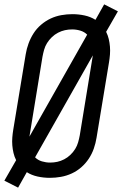

<svg xmlns="http://www.w3.org/2000/svg" viewBox="-26 -808 561 881"><path d="M57 53 -6 21 48 -73Q40 -89 36 -106Q32 -123 30.5 -141Q29 -159 30.5 -177.5Q32 -196 35 -214L92 -559Q96 -584 105 -608.5Q114 -633 128 -655Q142 -677 162.5 -694.5Q183 -712 206.5 -723Q230 -734 255.5 -738.5Q281 -743 306 -743Q335 -743 362.5 -737Q390 -731 412 -717L452 -788L515 -756L461 -662Q469 -646 473 -629Q477 -612 478.5 -594Q480 -576 478.5 -557.5Q477 -539 474 -521L417 -176Q413 -151 404.5 -126.5Q396 -102 381.5 -80Q367 -58 347 -40.5Q327 -23 303 -12Q279 -1 253.5 3.5Q228 8 203 8Q174 8 146.5 2Q119 -4 97 -18ZM109 -181 374 -649Q361 -662 342.5 -667.5Q324 -673 305 -673Q288 -673 272 -669.5Q256 -666 240.5 -658Q225 -650 212 -637.5Q199 -625 190 -610.5Q181 -596 176.5 -580Q172 -564 169 -548ZM204 -62Q221 -62 237 -65.5Q253 -69 268.5 -77Q284 -85 297 -97.5Q310 -110 319 -124.5Q328 -139 332.5 -155Q337 -171 340 -187L400 -554L135 -86Q148 -73 166.5 -67.5Q185 -62 204 -62Z"/></svg>

Font: Iosevka Algr
Style: Italic
Weight: 400
Italic angle: -9°
Monospace: yes
Designer: Belleve Invis
Foundry: Belleve Invis
Version: Version 26.0.2; ttfautohint (v1.8.3)